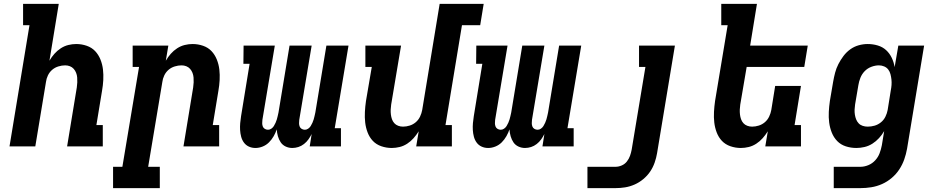

<svg xmlns="http://www.w3.org/2000/svg" viewBox="-20 -755 4840 990"><path d="M29 0 132 -625H99V-735H283L235 -442Q246 -461 260.5 -477.5Q275 -494 293.5 -506Q312 -518 332.5 -523Q353 -528 373 -528Q401 -528 427 -519Q453 -510 470.5 -491.5Q488 -473 498 -448Q508 -423 511 -396.5Q514 -370 512.5 -342Q511 -314 506 -286L477 -110H510V0H326L376 -304Q378 -317 378.5 -330Q379 -343 378 -355.5Q377 -368 372.5 -379.5Q368 -391 360 -400Q352 -409 340.5 -413.5Q329 -418 316 -418Q299 -418 281 -412.5Q263 -407 249 -395Q235 -383 227 -366Q219 -349 217 -332L162 0Z M804 215H563V105H611L697 -410H664V-520H848L835 -442Q846 -461 860.5 -477.5Q875 -494 893.5 -506Q912 -518 932.5 -523Q953 -528 973 -528Q1001 -528 1027 -519Q1053 -510 1070.5 -491.5Q1088 -473 1098 -448Q1108 -423 1111 -396.5Q1114 -370 1112.5 -342Q1111 -314 1106 -286L1077 -110H1110V0H926L976 -304Q978 -317 978.5 -330Q979 -343 978 -355.5Q977 -368 972.5 -379.5Q968 -391 960 -400Q952 -409 940.5 -413.5Q929 -418 916 -418Q899 -418 881 -412.5Q863 -407 849 -395Q835 -383 827 -366Q819 -349 817 -332L744 105H804Z M1487 8Q1469 8 1453 0.5Q1437 -7 1427.5 -21Q1418 -35 1413 -52.5Q1408 -70 1407 -88Q1401 -70 1391 -52.5Q1381 -35 1367 -21Q1353 -7 1334.5 0.5Q1316 8 1297 8Q1279 8 1263.5 1Q1248 -6 1238 -19.5Q1228 -33 1223.5 -50Q1219 -67 1218 -84.5Q1217 -102 1218.5 -120Q1220 -138 1223 -156L1267 -426H1235L1236 -520H1397L1333 -137Q1332 -128 1332 -119.5Q1332 -111 1335 -103Q1338 -95 1345.5 -90.5Q1353 -86 1362 -86Q1371 -86 1379 -91.5Q1387 -97 1392 -105Q1397 -113 1401 -122Q1405 -131 1407.5 -139.5Q1410 -148 1412 -157Q1414 -166 1416 -175L1473 -520H1587L1523 -137Q1522 -128 1522 -119.5Q1522 -111 1525 -103Q1528 -95 1535.5 -90.5Q1543 -86 1552 -86Q1561 -86 1569 -91.5Q1577 -97 1582 -105Q1587 -113 1591 -122Q1595 -131 1597.5 -139.5Q1600 -148 1602 -157Q1604 -166 1606 -175L1663 -520H1777L1706 -94H1738V0H1577L1587 -64Q1580 -50 1570.5 -36.5Q1561 -23 1547.5 -12.5Q1534 -2 1518.5 3Q1503 8 1487 8Z M2000 8Q1972 8 1946 -1Q1920 -10 1902.5 -28.5Q1885 -47 1875.5 -72Q1866 -97 1863 -123.5Q1860 -150 1861.5 -178Q1863 -206 1867 -234L1897 -410H1864V-520H2048L1997 -216Q1995 -203 1994.5 -190Q1994 -177 1995.5 -164.5Q1997 -152 2001 -140.5Q2005 -129 2013 -120Q2021 -111 2033 -106.5Q2045 -102 2058 -102Q2075 -102 2092.5 -107.5Q2110 -113 2124 -125Q2138 -137 2146 -154Q2154 -171 2157 -188L2247 -735H2474L2456 -625H2362L2277 -110H2310V0H2126L2139 -78Q2127 -59 2112.5 -42.5Q2098 -26 2079.5 -14Q2061 -2 2040.5 3Q2020 8 2000 8Z M2687 8Q2669 8 2653 0.5Q2637 -7 2627.5 -21Q2618 -35 2613 -52.5Q2608 -70 2607 -88Q2601 -70 2591 -52.5Q2581 -35 2567 -21Q2553 -7 2534.5 0.5Q2516 8 2497 8Q2479 8 2463.5 1Q2448 -6 2438 -19.5Q2428 -33 2423.5 -50Q2419 -67 2418 -84.5Q2417 -102 2418.5 -120Q2420 -138 2423 -156L2467 -426H2435L2436 -520H2597L2533 -137Q2532 -128 2532 -119.5Q2532 -111 2535 -103Q2538 -95 2545.5 -90.5Q2553 -86 2562 -86Q2571 -86 2579 -91.5Q2587 -97 2592 -105Q2597 -113 2601 -122Q2605 -131 2607.5 -139.5Q2610 -148 2612 -157Q2614 -166 2616 -175L2673 -520H2787L2723 -137Q2722 -128 2722 -119.5Q2722 -111 2725 -103Q2728 -95 2735.5 -90.5Q2743 -86 2752 -86Q2761 -86 2769 -91.5Q2777 -97 2782 -105Q2787 -113 2791 -122Q2795 -131 2797.5 -139.5Q2800 -148 2802 -157Q2804 -166 2806 -175L2863 -520H2977L2906 -94H2938V0H2777L2787 -64Q2780 -50 2770.5 -36.5Q2761 -23 2747.5 -12.5Q2734 -2 2718.5 3Q2703 8 2687 8Z M3154 215H3009V105H3154Q3170 105 3186 98Q3202 91 3212.5 77.5Q3223 64 3228.5 48.5Q3234 33 3237 17L3308 -410H3275V-520H3460L3368 35Q3364 59 3355.5 83.5Q3347 108 3332.5 129.5Q3318 151 3297 168.5Q3276 186 3252 196.5Q3228 207 3203.5 211Q3179 215 3154 215Z M3800 8Q3772 8 3746 -1Q3720 -10 3702.5 -28.5Q3685 -47 3675.5 -72Q3666 -97 3663 -123.5Q3660 -150 3661.5 -178Q3663 -206 3667 -234L3732 -625H3699V-735H3883L3848 -520H4145L4127 -410H3830L3797 -216Q3795 -203 3794.5 -190Q3794 -177 3795.5 -164.5Q3797 -152 3801 -140.5Q3805 -129 3813 -120Q3821 -111 3833 -106.5Q3845 -102 3858 -102Q3875 -102 3892.5 -107.5Q3910 -113 3924 -125Q3938 -137 3946 -154Q3954 -171 3957 -188L3977 -312H4110L4077 -110H4110V0H3926L3939 -78Q3927 -59 3912.5 -42.5Q3898 -26 3879.5 -14Q3861 -2 3840.5 3Q3820 8 3800 8Z M4417 215H4279V105H4417Q4437 105 4457.5 96.5Q4478 88 4493 71.5Q4508 55 4515.5 35Q4523 15 4527 -6L4539 -79Q4528 -60 4512.5 -43Q4497 -26 4478 -14Q4459 -2 4437.5 3Q4416 8 4396 8Q4367 8 4341 -0.5Q4315 -9 4297 -27.5Q4279 -46 4269 -71Q4259 -96 4255.5 -123Q4252 -150 4253.5 -178Q4255 -206 4259 -234L4276 -334Q4280 -357 4286 -380Q4292 -403 4303 -424.5Q4314 -446 4329 -466Q4344 -486 4364 -500.5Q4384 -515 4407.5 -521.5Q4431 -528 4454 -528Q4481 -528 4506 -520.5Q4531 -513 4549 -496.5Q4567 -480 4578 -457Q4589 -434 4593 -409L4612 -520H4745L4657 12Q4652 40 4642.5 67Q4633 94 4617 118.5Q4601 143 4578 162.5Q4555 182 4528 194Q4501 206 4472.5 210.5Q4444 215 4417 215ZM4454 -102Q4472 -102 4489.5 -107Q4507 -112 4522 -124Q4537 -136 4545.5 -153.5Q4554 -171 4557 -188L4573 -288Q4576 -303 4577 -317Q4578 -331 4576.5 -345Q4575 -359 4571.5 -372.5Q4568 -386 4560 -396.5Q4552 -407 4539 -412.5Q4526 -418 4512 -418Q4493 -418 4473 -410.5Q4453 -403 4438.5 -388Q4424 -373 4416.5 -354Q4409 -335 4406 -316L4389 -216Q4387 -203 4386.5 -189.5Q4386 -176 4388 -163.5Q4390 -151 4394.5 -139.5Q4399 -128 4407.5 -119Q4416 -110 4428.5 -106Q4441 -102 4454 -102Z"/></svg>

Font: Iosevka HT Extrabold Extended
Style: Italic
Weight: 800
Width: 7
Italic angle: -9°
Monospace: yes
Designer: Belleve Invis
Foundry: Belleve Invis
Version: Version 32.3.0; ttfautohint (v1.8.4)